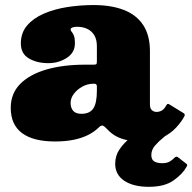

<svg xmlns="http://www.w3.org/2000/svg" viewBox="-20 -550 761 760"><path d="M569 189.5Q631.5 189.5 667.2 164Q703 138.5 718 111Q721 105.5 721 103Q721 100.5 716 97L684 72Q677.5 67 669.5 75.5Q662 83.5 651 89.8Q640 96 621.5 96Q603 96 591 89.2Q579 82.5 579 63.5Q579 43 594 25.8Q609 8.5 628 -6.5Q647 -21.5 658.5 -34.5Q664.5 -41.5 658.2 -45.8Q652 -50 637.5 -61.5Q634 -64.5 620.5 -70.8Q607 -77 598.5 -71.5Q578.5 -58 551 -41.8Q523.5 -25.5 497.2 -5.2Q471 15 453.5 40.5Q436 66 436 98.5Q436 141.5 472 165.5Q508 189.5 569 189.5ZM22.5 -123Q22.5 -56.5 67.2 -23.2Q112 10 197.5 10Q240.5 10 273.2 3Q306 -4 330.2 -16.5Q354.5 -29 371 -45.5Q379.5 -54 385.8 -53Q392 -52 404.5 -38.5Q419.5 -22 438.8 -11.2Q458 -0.5 484 4.8Q510 10 545 10H545.5Q591 10 623.2 -5.8Q655.5 -21.5 677 -44.8Q698.5 -68 710 -90Q713.5 -98 707 -102L650 -137Q643.5 -142 638.5 -133.5Q630 -117.5 620 -112.2Q610 -107 599.5 -107Q589 -107 581.2 -114Q573.5 -121 573.5 -136V-347Q573.5 -410 547 -450.5Q520.5 -491 470.5 -510.5Q420.5 -530 350.5 -530Q297.5 -530 246.2 -522Q195 -514 153.5 -496Q112 -478 87.2 -449Q62.5 -420 62.5 -378Q62.5 -337.5 94.2 -318.8Q126 -300 171.5 -300Q212 -300 244.2 -320.8Q276.5 -341.5 276.5 -378Q276.5 -400 272.2 -409.8Q268 -419.5 263.8 -424Q259.5 -428.5 259.5 -434Q259.5 -437 262.8 -439.2Q266 -441.5 272 -442.8Q278 -444 285.5 -444Q308 -444 325.8 -435.5Q343.5 -427 353.5 -410Q363.5 -393 363.5 -367V-307Q363.5 -298 361.2 -296Q359 -294 350.5 -294H316.5Q230.5 -294 164.2 -275Q98 -256 60.2 -218Q22.5 -180 22.5 -123ZM259.5 -143Q259.5 -161.5 272.5 -178.8Q285.5 -196 306 -207.2Q326.5 -218.5 349.5 -218.5H353.5Q363.5 -218.5 363.5 -208.5V-191Q363.5 -141.5 349.2 -120.5Q335 -99.5 302.5 -99.5Q280 -99.5 269.8 -111.2Q259.5 -123 259.5 -143Z"/></svg>

Font: Besley Black
Style: Regular
Weight: 900
Designer: Owen Earl
Foundry: indestructible type*
Version: Version 2.001